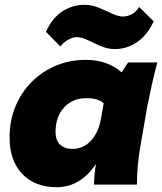

<svg xmlns="http://www.w3.org/2000/svg" viewBox="-20 -771 677 802"><path d="M217 11Q126 11 73 -44.5Q20 -100 20 -197Q20 -266 44 -325Q68 -384 111.5 -428Q155 -472 213 -496.5Q271 -521 339 -521Q428 -521 488 -469L515 -510H637Q624 -461 614 -416Q604 -371 595 -325L569 -176Q552 -83 552 0H373Q373 -41 381 -86Q315 11 217 11ZM283 -149Q329 -149 361 -184.5Q393 -220 403 -282L413 -340Q389 -361 341 -361Q283 -361 247.5 -322Q212 -283 212 -219Q212 -186 230.5 -167.5Q249 -149 283 -149ZM460 -566Q430 -566 401 -578.5Q372 -591 346.5 -603.5Q321 -616 299 -616Q287 -616 267.5 -606.5Q248 -597 232 -577L172 -638Q198 -696 240.5 -723.5Q283 -751 333 -751Q363 -751 392 -739Q421 -727 447.5 -714.5Q474 -702 494 -702Q511 -702 529.5 -711Q548 -720 561 -742L622 -682Q595 -624 552.5 -595Q510 -566 460 -566Z"/></svg>

Font: Livvic Black
Style: Italic
Weight: 900
Italic angle: -10°
Designer: Jacques Le Bailly, Baron von Fonthausen
Version: Version 1.001; ttfautohint (v1.8.2)